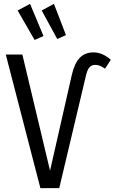

<svg xmlns="http://www.w3.org/2000/svg" viewBox="-20 -969 591 989"><path d="M134.8 -949.2 204.1 -783.2 158.2 -763.2 70.8 -915ZM257.8 -949.2 319.8 -788.1 274.9 -768.1 194.8 -915ZM188 0 9.8 -688H95.2L237.8 -89.8L350.1 -584Q364.3 -644.5 391.4 -671.9Q418.5 -699.2 461.9 -699.2Q507.3 -699.2 550.8 -661.1L521 -615.2Q494.6 -634.8 471.2 -634.8Q451.7 -634.8 440.4 -621.8Q429.2 -608.9 421.9 -576.2L285.2 0Z"/></svg>

Font: Fira Sans Compressed Book
Style: Regular
Weight: 350
Width: 1
Designer: Carrois Corporate & Edenspiekermann AG
Foundry: Carrois Corporate GbR & Edenspiekermann AG
Version: Version 4.203;PS 004.203;hotconv 1.0.88;makeotf.lib2.5.64775